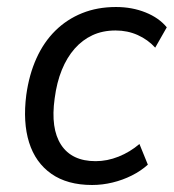

<svg xmlns="http://www.w3.org/2000/svg" viewBox="-20 -519 496 548"><path d="M243 9Q172 9 126.5 -23Q81 -55 63 -112.5Q45 -170 55 -248Q63 -306 84 -352.5Q105 -399 138 -431.5Q171 -464 214.5 -481.5Q258 -499 311 -499Q357 -499 395.5 -483.5Q434 -468 456 -441L423 -383Q402 -406 373 -419Q344 -432 310 -432Q273 -432 244 -418.5Q215 -405 193 -380Q171 -355 156.5 -319.5Q142 -284 136 -238Q124 -152 154.5 -105.5Q185 -59 253 -59Q286 -59 318.5 -72Q351 -85 378 -108L402 -49Q382 -31 356 -18Q330 -5 301 2Q272 9 243 9Z"/></svg>

Font: Nunito Sans 10pt SemiCondensed
Style: Italic
Weight: 400
Width: 4
Italic angle: -9°
Designer: Vernon Adams
Foundry: Vernon Adams
Version: Version 3.101;gftools[0.9.27]